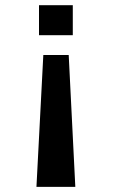

<svg xmlns="http://www.w3.org/2000/svg" viewBox="-20 -520 439 738"><path d="M259.8 -384.8H129.9V-500H259.8ZM269.5 198.2H120.1L146.5 -308.6H244.1Z"/></svg>

Font: FreeUniversal
Style: Bold
Weight: 700
Version: Version 1.001 March 22, 2017